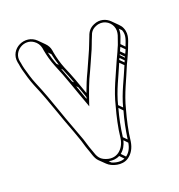

<svg xmlns="http://www.w3.org/2000/svg" viewBox="-152 -874 1050 1124"><g transform="rotate(-20 373.0 -312.0)"><path d="M58 -644C46 -710 124 -757 177 -719C193 -708 205 -691 209 -670L211 -657C218 -619 227 -585 242 -548C279 -462 308 -370 343 -276L350 -256L357 -277C377 -336 398 -394 424 -446C439 -478 453 -511 466 -540C481 -570 492 -606 505 -636C512 -659 525 -675 547 -684C592 -704 633 -679 647 -646C664 -607 641 -573 630 -536C625 -523 618 -511 613 -497C610 -490 606 -483 604 -478L592 -452C559 -374 518 -297 496 -205C480 -147 465 -83 458 -17C450 43 398 99 322 61C286 43 284 5 268 -33C262 -49 254 -83 245 -104C223 -166 201 -220 178 -288C152 -362 131 -422 102 -490C87 -525 78 -560 68 -595C65 -608 62 -620 61 -630ZM223 -675ZM246 -619C251 -593 258 -569 266 -545L255 -555C244 -582 236 -608 230 -635ZM278 -511C291 -481 303 -450 315 -418L305 -427C293 -458 282 -489 270 -519ZM328 -383C336 -364 344 -338 353 -312C352 -308 351 -306 350 -302C340 -329 329 -364 318 -393ZM683 -609C697 -574 681 -544 669 -512L646 -536C654 -561 671 -590 668 -624ZM664 -497C661 -489 657 -481 653 -473L629 -497C632 -504 636 -513 640 -521ZM646 -458C645 -456 645 -454 644 -452L620 -477C621 -479 622 -480 623 -482ZM637 -438 632 -427 608 -451 613 -462ZM626 -412C596 -338 556 -267 534 -182L511 -205C532 -290 571 -361 602 -436ZM530 -165C515 -113 503 -56 495 3L473 -19C480 -78 492 -135 507 -189ZM492 22C487 54 474 78 452 94L428 69C449 52 463 28 470 -1ZM439 102C416 112 385 109 359 97L347 85C370 90 395 88 415 77ZM642 -679C619 -702 581 -716 541 -698C515 -687 500 -669 491 -642C478 -611 466 -575 452 -546C438 -516 425 -484 410 -452C392 -415 376 -376 361 -335C339 -399 317 -460 291 -519C277 -554 268 -587 261 -624L259 -637C256 -656 247 -672 234 -685L199 -720C138 -781 28 -730 44 -642L47 -628C48 -618 51 -605 54 -591C64 -555 73 -521 88 -484C117 -416 138 -358 164 -284C187 -216 210 -161 231 -99C239 -79 247 -45 254 -27C266 2 271 37 292 58L328 93C354 119 415 136 455 110C484 91 502 60 508 20C515 -45 530 -108 546 -166C568 -256 609 -331 641 -411L653 -436C662 -454 670 -475 679 -496C689 -529 717 -569 696 -617C692 -627 685 -636 677 -644Z"/></g></svg>

Font: Blanket
Style: Ugh
Weight: 900
Foundry: Cannot Into Space Fonts
Version: Version 0.9